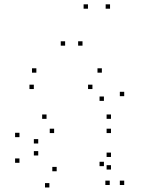

<svg xmlns="http://www.w3.org/2000/svg" viewBox="-20 -836 660 878"><path d="M548 10V-10H528V10ZM548 -396.2V-416.2H528V-396.2ZM445.8 -503.7V-523.7H425.8V-503.7ZM146.3 -503.7V-523.7H126.3V-503.7ZM134.7 -428.8V-448.8H114.7V-428.8ZM402.7 -428.8V-448.8H382.7V-428.8ZM455.2 -374.7V-394.7H435.2V-374.7ZM455.2 -76.2V-96.2H435.2V-76.2ZM481.8 10V-10H461.8V10ZM487.5 -60.7V-80.7H467.5V-60.7ZM487.5 -118.2V-138.2H467.5V-118.2ZM239.2 -52.8V-72.8H219.2V-52.8ZM154.8 -125V-145H134.8V-125ZM154.8 -179.8V-199.8H134.8V-179.8ZM227.5 -227.5V-247.5H207.5V-227.5ZM487.5 -227.5V-247.5H467.5V-227.5ZM487.5 -292.5V-312.5H467.5V-292.5ZM192.8 -292.5V-312.5H172.8V-292.5ZM69 -208.8V-228.8H49V-208.8ZM69 -91.5V-111.5H49V-91.5ZM205.8 21.3V1.3H185.8V21.3ZM277.8 -627.2V-647.2H257.8V-627.2ZM382.3 -796.2V-816.2H362.3V-796.2ZM483.2 -796.2V-816.2H463.2V-796.2ZM357.3 -627.2V-647.2H337.3V-627.2Z"/></svg>

Font: Monaspace Krypton Dots Var
Style: Regular
Weight: 400
Designer: Riley Cran and the Lettermatic Team
Version: Version 1.100 (Monaspace Krypton Dots)